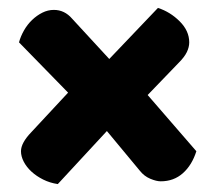

<svg xmlns="http://www.w3.org/2000/svg" viewBox="-20 -525 544 485"><path d="M379 -505Q410 -495 434 -471Q458 -447 458 -418Q458 -406 452 -393.5Q446 -381 432 -367L353 -285L476 -143Q465 -108 442 -87.5Q419 -67 386 -67Q375 -67 359.5 -73.5Q344 -80 333 -94L250 -194L126 -60Q106 -63 89 -71.5Q72 -80 59.5 -91.5Q47 -103 40 -116.5Q33 -130 33 -143Q33 -164 59 -191L152 -291L28 -418Q32 -433 40.5 -448Q49 -463 61 -474.5Q73 -486 87 -493Q101 -500 116 -500Q143 -500 162 -478L256 -376Z"/></svg>

Font: Baloo Da
Style: Regular
Weight: 400
Designer: Noopur Datye and Ek Type
Foundry: Ek Type
Version: Version 1.443;PS 1.000;hotconv 16.6.51;makeotf.lib2.5.65220;